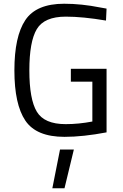

<svg xmlns="http://www.w3.org/2000/svg" viewBox="-20 -722 656 1027"><path d="M359 -285V-354H550V-14Q424 10 325 10Q174 10 115.5 -77Q57 -164 57 -345.5Q57 -527 115.5 -614.5Q174 -702 323 -702Q416 -702 516 -682L550 -676L547 -612Q423 -633 332 -633Q217 -633 177 -566.5Q137 -500 137 -345.5Q137 -191 177 -124.5Q217 -58 331 -58Q401 -58 474 -72V-285ZM301 78H375L325 285H260Z"/></svg>

Font: Titillium Web[RUS by Daymarius]
Style: Regular
Weight: 400
Designer: Cyrillization by Daymarius
Foundry: Cyrillization by Daymarius
Version: Version 1.002 September 11, 2018